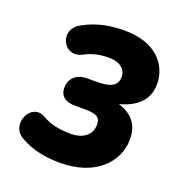

<svg xmlns="http://www.w3.org/2000/svg" viewBox="-126 -788 852 907"><g transform="rotate(20 300.0 -335.0)"><path d="M274 11C451 11 547 -92 547 -206C547 -280 509 -324 441 -345C523 -367 580 -414 578 -499C576 -592 507 -681 347 -681C283 -681 211 -670 145 -633C52 -585 114 -461 200 -506C242 -529 285 -535 322 -535C373 -535 409 -512 409 -470C409 -417 363 -408 300 -408H258C205 -408 172 -377 172 -329C172 -288 200 -267 249 -267H290C349 -267 377 -261 377 -218C377 -164 333 -135 274 -135C235 -135 177 -140 130 -169C52 -214 -11 -81 74 -36C136 1 211 11 274 11Z"/></g></svg>

Font: SN Pro Heavy
Style: Italic
Weight: 800
Italic angle: -9°
Designer: Tobias Whetton
Foundry: Supernotes
Version: Version 1.001;Glyphs 3.2 (3249)